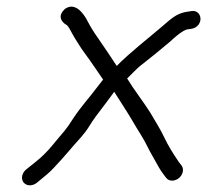

<svg xmlns="http://www.w3.org/2000/svg" viewBox="-20 -506 620 575"><path d="M541 -470.9C529.7 -469.4 517.9 -465.6 507.5 -459.7C496.2 -453.3 482.5 -441.8 462.7 -424.4C428.7 -395 368.3 -348.3 329.6 -308.5C316 -329.7 293.6 -362.8 262.8 -407.6C256.5 -416.8 249.7 -428.3 242.5 -442.1C239.8 -447.6 213.1 -501.6 178.5 -481.8C173.9 -479.2 170.1 -475.4 167.1 -471.1C154.9 -454.6 164.9 -439.8 178.5 -431.7L179.2 -431.3L179.9 -431C180.7 -430.6 186 -425.1 191.7 -413.8C198.4 -400.6 209 -383 223.7 -360.7C239.4 -339.6 260 -310.3 288.8 -267.7C282.9 -260.6 276.1 -251.9 268.9 -242.2C247.1 -213 224.5 -189 200.9 -153.9C173.3 -110.4 174.2 -116.7 138.9 -73.2C122.7 -53.2 105.4 -36 87.2 -21.6C76 -12.8 66.3 -5 57.9 1.9C43.5 14.4 43.1 31.8 51.4 41.3C60 51 77.5 52.7 92.3 39.8C101.9 31.6 111.7 23.4 121.9 15.2C139.6 1 187.4 -54.8 200.7 -70.4C216.5 -89 232 -102.8 249.1 -130.9C257.9 -145.4 272.8 -166.1 293.4 -192.4C301.7 -202.8 312.3 -218.1 322 -231.1C337.6 -206.4 365.4 -163.8 375.1 -146.7C396.6 -108.9 406.9 -98.1 428.2 -54.1L428.4 -53.6L454.7 -6.7C458.8 0.7 463.8 8.3 469.5 15.9L477 25.9C486.9 39.2 504.9 36.3 515.8 27.4C526.4 18.7 532.9 1.9 523.3 -10.9L516 -20.1C497 -47.9 482.3 -72.4 473.4 -91.6C460.2 -119.8 444.2 -143.9 429.9 -168.9C409.8 -200.9 382.7 -234.9 360.8 -270.9C360.8 -270.9 397.2 -307.6 397.8 -307C429 -331.4 462.8 -358.6 489.9 -381.8L490.2 -382.1L490.4 -382.3C516.9 -407.4 534.9 -417.4 540.8 -417.9L541.2 -418L553.9 -419.9C572.5 -422.8 581.1 -438.9 580.4 -450.6C579.9 -462.5 570.8 -475.7 553.2 -472.8Z"/></svg>

Font: MewTooHand
Style: BdIta
Weight: 400
Designer: Mew Too, Robert Jablonski
Version: Version 0.77